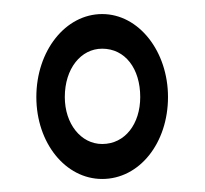

<svg xmlns="http://www.w3.org/2000/svg" viewBox="-20 -842 299 280"><path d="M129 -581C183.5 -581 225 -633.5 225 -700.5C225 -767 182.5 -821.5 129 -821.5C75.5 -821.5 33 -768 33 -700.5C33 -633.5 75.5 -581 129 -581ZM129 -632C98 -632 74.5 -661.5 74.5 -700.5C74.5 -742 98 -771 129 -771C162.5 -771 184.5 -742 184.5 -700.5C184.5 -661.5 162.5 -632 129 -632Z"/></svg>

Font: Libre Caslon Condensed SemiBold
Style: Regular
Weight: 600
Designer: Pablo Impallari, Rodrigo Fuenzalida, Katja Schimmel, Ertekin Erdin
Foundry: Pablo Impallari, Rodrigo Fuenzalida
Version: Version 2.000;gftools[0.9.33]